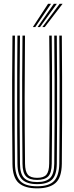

<svg xmlns="http://www.w3.org/2000/svg" viewBox="-20 -988 392 1014"><path d="M176.2 6.8Q110.8 6.8 78.6 -21.9Q46.5 -50.5 45.8 -122.8Q44.8 -216.2 44.2 -330.5Q43.8 -444.8 44.1 -565.8Q44.5 -686.8 45.8 -800H59Q58 -722.8 57.6 -634.8Q57.2 -546.8 57.2 -456.2Q57.2 -365.8 57.6 -280.5Q58 -195.2 59 -124Q59.8 -61 86.2 -32.6Q112.8 -4.2 176.2 -4.2Q239.2 -4.2 265.8 -32.6Q292.2 -61 293.2 -124Q294.2 -217 294.6 -331.2Q295 -445.5 294.8 -566.4Q294.5 -687.2 293.2 -800H306.5Q307.5 -697.2 307.9 -581.4Q308.2 -465.5 308 -348Q307.8 -230.5 306.5 -122.8Q305.5 -50 273.2 -21.6Q241 6.8 176.2 6.8ZM176.2 -15.5Q123.5 -15.5 98.1 -39Q72.8 -62.5 72.2 -123Q70.5 -278.8 70.5 -453.4Q70.5 -628 72.2 -800H85.5Q84.2 -693.2 83.9 -575.2Q83.5 -457.2 83.9 -341Q84.2 -224.8 85.5 -123.2Q86 -69.5 107.5 -48Q129 -26.5 176.2 -26.5Q223 -26.5 244.5 -47.9Q266 -69.2 266.5 -123.2Q267.8 -224.2 268.1 -338Q268.5 -451.8 268.1 -569.5Q267.8 -687.2 266.5 -800H280Q281 -692 281.4 -574.4Q281.8 -456.8 281.4 -341Q281 -225.2 280 -123Q279.2 -63 254.4 -39.2Q229.5 -15.5 176.2 -15.5ZM176.2 -37.8Q135.8 -37.8 117.5 -56.6Q99.2 -75.5 98.8 -123.8Q97.8 -216.8 97.2 -330.6Q96.8 -444.5 97.1 -565.4Q97.5 -686.2 98.8 -800H112Q110.5 -636.8 110.2 -472.9Q110 -309 112.2 -123.8Q112.8 -82.2 127 -65.5Q141.2 -48.8 176.2 -48.8Q211 -48.8 225.1 -65.5Q239.2 -82.2 239.8 -123.8Q241.5 -253 241.9 -364.8Q242.2 -476.5 241.8 -582.5Q241.2 -688.5 240 -800H253.2Q254.2 -723 254.6 -635.4Q255 -547.8 255 -457.5Q255 -367.2 254.6 -281.8Q254.2 -196.2 253.2 -123.8Q252.8 -74.8 234.4 -56.2Q216 -37.8 176.2 -37.8ZM153.5 -845 233.8 -967.8H249.5L166.2 -845ZM203.5 -845 295 -967.8H310.5L216.2 -845ZM178.5 -845 264.2 -967.8H280L191.2 -845Z"/></svg>

Font: Big Shoulders Inline Display
Style: Regular
Weight: 400
Designer: Patric King
Foundry: XO Type Co
Version: Version 1.000